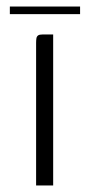

<svg xmlns="http://www.w3.org/2000/svg" viewBox="-20 -565 272 585"><path d="M90 0Q90 -108 90 -216.5Q90 -325 90 -434Q90 -443 91 -448.5Q92 -454 96 -457Q100 -460 110 -460H142V0ZM10 -522V-545H224V-522Z"/></svg>

Font: Genos Light
Style: Regular
Weight: 300
Designer: Robert E. Leuschke
Foundry: Robert E. Leuschke
Version: Version 1.010